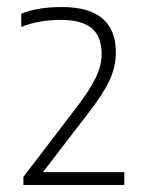

<svg xmlns="http://www.w3.org/2000/svg" viewBox="-20 -458 418 546"><path d="M333.5 31.5V68H46.5V45L196 -150.5Q235.5 -202 252.2 -236.8Q269 -271.5 269 -304.5Q269 -355 240.2 -378.2Q211.5 -401.5 153 -401.5Q91 -401.5 40.5 -381.5V-419Q87 -438 156 -438Q309.5 -438 309.5 -308.5Q309.5 -268 291 -228.5Q272.5 -189 227.5 -131.5L102 31.5Z"/></svg>

Font: Encode Sans ExtraLight
Style: Regular
Weight: 275
Designer: Multiple Designers
Foundry: Impallari Type
Version: Version 2.000